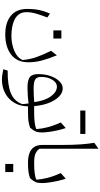

<svg xmlns="http://www.w3.org/2000/svg" viewBox="456 -1228 1043 1995"><g transform="rotate(90 977.5 -230.5)"><path d="M603.5 56.6Q597.7 -16.1 574.5 -84.2Q551.3 -152.3 507.8 -239.3L554.7 -299.8Q589.8 -214.4 608.4 -145.3Q627 -76.2 627 -3.4Q627 112.8 548.1 174.6Q469.2 236.3 336.9 236.3Q214.4 236.3 143.6 178.2Q72.8 120.1 72.8 8.8Q72.8 -63 84.7 -118.9Q96.7 -174.8 121.6 -228L161.6 -200.7Q142.6 -151.9 124.5 -94.5Q106.4 -37.1 106.4 15.6Q106.4 63.5 128.9 94Q151.4 124.5 187.5 141.6Q223.6 158.7 266.6 165.5Q309.6 172.4 350.6 172.4Q405.8 172.4 457.8 159.2Q509.8 146 548.8 120.1Q587.9 94.2 603.5 56.6ZM295.9 -346.7H380.4V-263.7H295.9Z M898.9 -360.8Q942.9 -360.8 981.9 -323.7Q1021 -286.6 1048.1 -219.7Q1075.2 -152.8 1082.5 -64H1141.1V0H1085Q1084 83 1047.1 144Q1010.3 205.1 947.3 238Q884.3 271 804.7 271Q779.3 271 751.2 266.1Q723.1 261.2 699.2 256.3L713.4 211.4Q866.7 212.9 949.7 177.5Q1032.7 142.1 1061.5 60.1Q1061 41.5 1059.1 26.6Q1057.1 11.7 1054.2 -6.3Q1014.6 -0.5 972.4 2.4Q930.2 5.4 889.6 5.4Q814.5 5.4 782.2 -18.1Q750 -41.5 750 -105.5Q750 -179.7 771.2 -237.3Q792.5 -294.9 826.4 -327.9Q860.4 -360.8 898.9 -360.8ZM879.4 -300.3Q852.1 -300.3 829.3 -278.3Q806.6 -256.3 793 -219.2Q779.3 -182.1 779.3 -136.7Q779.3 -91.8 804.9 -75.2Q830.6 -58.6 897.5 -58.6Q930.2 -58.6 968.3 -59.8Q1006.3 -61 1041 -64.9Q1025.9 -177.2 980.2 -238.8Q934.6 -300.3 879.4 -300.3Z M1128.4 -543V-596.2H1371.6V-543ZM1141.1 0Q1126.5 0 1126.5 -30.8V-33.2Q1126.5 -64 1141.1 -64H1155.3Q1206.1 -64 1252.2 -69.3Q1298.3 -74.7 1321.3 -87.4Q1318.4 -138.2 1302.7 -200.9Q1287.1 -263.7 1252.4 -340.3L1310.5 -392.1Q1322.8 -358.4 1333.3 -311.8Q1343.8 -265.1 1350.1 -220.2Q1356.4 -175.3 1356.4 -146.5Q1356.4 -103.5 1345.7 -78.6Q1335 -53.7 1305.7 -21Q1269.5 -8.8 1235.6 -4.4Q1201.7 0 1152.8 0Z M1525.4 -732.4V-120.6Q1540 -95.2 1571.8 -79.6Q1603.5 -64 1666.5 -64H1667V0H1666.5Q1614.7 0 1573.7 -14.2Q1532.7 -28.3 1509.3 -61.5Q1485.8 -94.7 1485.8 -151.9V-372.1Q1485.8 -466.8 1480.2 -545.7Q1474.6 -624.5 1463.9 -688.5Z M1683.6 153.3H1768.1V236.3H1683.6ZM1667 0Q1652.3 0 1652.3 -30.8V-33.2Q1652.3 -64 1667 -64H1681.2Q1731.9 -64 1778.1 -69.3Q1824.2 -74.7 1847.2 -87.4Q1844.2 -138.2 1828.6 -200.9Q1813 -263.7 1778.3 -340.3L1836.4 -392.1Q1848.6 -358.4 1859.1 -311.8Q1869.6 -265.1 1876 -220.2Q1882.3 -175.3 1882.3 -146.5Q1882.3 -103.5 1871.6 -78.6Q1860.8 -53.7 1831.5 -21Q1795.4 -8.8 1761.5 -4.4Q1727.5 0 1678.7 0Z"/></g></svg>

Font: Pinar-DS3-FD Light
Style: Regular
Weight: 300
Designer: Amin Abedi
Version: Version 3.000